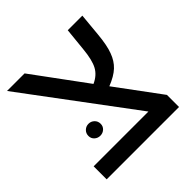

<svg xmlns="http://www.w3.org/2000/svg" viewBox="-160 -732 865 865"><g transform="rotate(-45 272.5 -299.5)"><path d="M502 0H41V-83H390L5 -599H117L303 -346Q341 -363 358 -394.5Q375 -426 381 -490L392 -599H485L475 -492Q469 -425 455 -389Q442 -353 417 -329.5Q392 -306 346 -288L502 -77ZM121 -196Q121 -213 132.5 -224Q144 -235 160 -235Q176 -235 187.5 -224Q199 -213 199 -196Q199 -180 187.5 -169.5Q176 -159 160 -159Q144 -159 132.5 -169.5Q121 -180 121 -196Z"/></g></svg>

Font: Noto Sans Hebrew Droid
Style: Regular
Weight: 400
Designer: Monotype Design Team
Foundry: Monotype Imaging Inc.
Version: Version 1.100